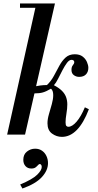

<svg xmlns="http://www.w3.org/2000/svg" viewBox="-20 -774 563 1104"><path d="M21 0 189 -754H296L124 0ZM336 13Q305 13 279 -6Q253 -25 253 -65Q253 -89 261.5 -118Q270 -147 278 -175.5Q286 -204 286 -227Q286 -254 273 -264Q246 -248 226.5 -242.5Q207 -237 179 -237Q174 -237 170.5 -237.5Q167 -238 161 -239L168 -275Q193 -280 212 -282.5Q231 -285 250 -285Q274 -308 290 -338Q306 -368 321.5 -396.5Q337 -425 357.5 -443.5Q378 -462 410 -462Q438 -462 455 -449Q472 -436 480 -417.5Q488 -399 488 -384Q488 -361 474.5 -346.5Q461 -332 435 -332Q418 -332 404.5 -342Q391 -352 391 -372Q391 -390 399 -399Q407 -408 407 -417Q407 -424 402 -427Q397 -430 392 -430Q378 -430 365 -412.5Q352 -395 339 -370Q326 -345 314 -321Q302 -297 290 -284Q319 -269 336 -252Q353 -235 360 -215.5Q367 -196 367 -174Q367 -150 362 -120.5Q357 -91 357 -71Q357 -55 361.5 -50Q366 -45 373 -45Q395 -45 420.5 -74.5Q446 -104 468 -157L491 -146Q461 -67 422 -27Q383 13 336 13ZM95 -729V-754H284V-729ZM109 310 96 287Q167 257 193.5 231Q220 205 220 186Q220 177 216 173Q212 169 209 169Q204 169 198.5 175.5Q193 182 184.5 188.5Q176 195 160 195Q139 195 126.5 181Q114 167 114 145Q114 114 135 97.5Q156 81 182 81Q205 81 221.5 92.5Q238 104 247 123Q256 142 256 164Q256 206 220.5 244.5Q185 283 109 310Z"/></svg>

Font: Libre Bodoni
Style: Italic
Weight: 400
Italic angle: -13°
Designer: Pablo Impallari, Rodrigo Fuenzalida
Foundry: Impallari Type
Version: Version 2.005;gftools[0.9.23]